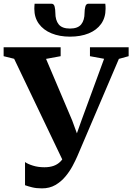

<svg xmlns="http://www.w3.org/2000/svg" viewBox="-38 -997 712 1032"><path d="M187.5 15.5Q157.5 15.5 135.2 10Q113 4.5 96.5 -1.5V-126Q111 -115.5 138.8 -106.8Q166.5 -98 201 -98Q228 -98 249.2 -105.2Q270.5 -112.5 286.2 -128Q302 -143.5 312.5 -168L311.5 -109L38 -681L-18.5 -695V-743H288V-695L209.5 -680.5L350 -349.5L394.5 -228L355.5 -224.5L400 -350L521.5 -681L445.5 -695V-743H653.5V-695L601 -680.5L377.5 -157Q367.5 -134 351.8 -104.5Q336 -75 313.2 -47.8Q290.5 -20.5 259.5 -2.5Q228.5 15.5 187.5 15.5ZM239 -977Q252 -977 255.8 -960.8Q259.5 -944.5 259.5 -928Q259.5 -888.5 277.5 -866Q295.5 -843.5 338 -843.5Q380.5 -843.5 398.5 -866Q416.5 -888.5 416.5 -928Q416.5 -944.5 420.5 -960.8Q424.5 -977 437 -977H528Q529 -970.5 529.2 -963.8Q529.5 -957 529.5 -950Q529.5 -902 505.5 -868.5Q481.5 -835 438.5 -817.5Q395.5 -800 338 -800Q282 -800 238.8 -817.8Q195.5 -835.5 171 -869Q146.5 -902.5 146.5 -950Q146.5 -957 147 -963.8Q147.5 -970.5 148 -977Z"/></svg>

Font: Merriweather 60pt
Style: Bold
Weight: 700
Version: Version 2.100